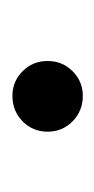

<svg xmlns="http://www.w3.org/2000/svg" viewBox="60 -434 156 317"><g transform="rotate(-90 138.5 -275.0)"><path d="M139.2 -216.8Q114.3 -216.8 97.2 -233.6Q80.1 -250.5 80.1 -274.9Q80.1 -299.3 97.2 -316.2Q114.3 -333 139.2 -333Q163.1 -333 179.9 -316.2Q196.8 -299.3 196.8 -274.9Q196.8 -250.5 179.9 -233.6Q163.1 -216.8 139.2 -216.8Z"/></g></svg>

Font: Arima Madurai Medium
Style: Regular
Weight: 500
Designer: Joana Correia and Natanael Gama
Foundry: NDISCOVER
Version: Version 1.019;PS 001.019;hotconv 1.0.88;makeotf.lib2.5.64775